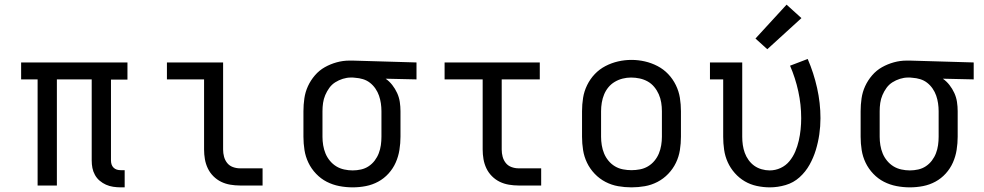

<svg xmlns="http://www.w3.org/2000/svg" viewBox="-20 -799 4240 827"><path d="M500 8Q484 8 467.5 5.5Q451 3 436.5 -3.5Q422 -10 409.5 -20.5Q397 -31 389 -45.5Q381 -60 378 -75.5Q375 -91 375 -108V-457H225V0H142V-457H71V-530H529V-456H458V-108Q458 -99 460.5 -91Q463 -83 469 -77Q475 -71 483 -68.5Q491 -66 500 -66H517V8Z M1013 0Q993 0 972 -3.5Q951 -7 932.5 -16Q914 -25 899 -40Q884 -55 875 -74Q866 -93 862.5 -113.5Q859 -134 859 -155V-457H699V-530H941V-155Q941 -139 945 -124Q949 -109 958.5 -97Q968 -85 983 -79.5Q998 -74 1013 -74H1111V0Z M1499 8Q1470 8 1441.5 2.5Q1413 -3 1387.5 -16Q1362 -29 1341.5 -50.5Q1321 -72 1308.5 -98Q1296 -124 1291.5 -152.5Q1287 -181 1287 -210V-320Q1287 -348 1291 -375.5Q1295 -403 1306.5 -428Q1318 -453 1336.5 -474.5Q1355 -496 1379 -509.5Q1403 -523 1430 -530.5Q1457 -538 1485 -538Q1489 -538 1492.5 -538Q1496 -538 1500 -538L1774 -530V-457L1641 -460Q1657 -449 1669.5 -433Q1682 -417 1690.5 -398.5Q1699 -380 1702 -360Q1705 -340 1705 -320V-210Q1705 -182 1700.5 -153.5Q1696 -125 1684.5 -99Q1673 -73 1653.5 -51.5Q1634 -30 1609 -16.5Q1584 -3 1556 2.5Q1528 8 1499 8ZM1499 -65Q1517 -65 1535 -69Q1553 -73 1568 -83Q1583 -93 1594 -107.5Q1605 -122 1611.5 -139Q1618 -156 1620.5 -174Q1623 -192 1623 -210V-320Q1623 -337 1620.5 -354Q1618 -371 1612.5 -387Q1607 -403 1597 -417.5Q1587 -432 1573.5 -442.5Q1560 -453 1543.5 -458Q1527 -463 1510 -464L1500 -465Q1498 -465 1495.5 -465Q1493 -465 1491 -465Q1474 -465 1456.5 -459.5Q1439 -454 1424 -444.5Q1409 -435 1398.5 -420.5Q1388 -406 1381 -389.5Q1374 -373 1371.5 -355.5Q1369 -338 1369 -320V-210Q1369 -192 1372 -173.5Q1375 -155 1382 -138Q1389 -121 1401 -106.5Q1413 -92 1428.5 -82.5Q1444 -73 1462.5 -69Q1481 -65 1499 -65Z M2213 0Q2193 0 2172 -3.5Q2151 -7 2132.5 -16Q2114 -25 2099 -40Q2084 -55 2075 -74Q2066 -93 2062.5 -113.5Q2059 -134 2059 -155V-457H1895V-530H2305V-457H2141V-155Q2141 -139 2145 -124Q2149 -109 2158.5 -97Q2168 -85 2183 -79.5Q2198 -74 2213 -74H2311V0Z M2700 8Q2671 8 2642.5 3Q2614 -2 2588 -15.5Q2562 -29 2541.5 -50.5Q2521 -72 2508.5 -98Q2496 -124 2491.5 -152.5Q2487 -181 2487 -210V-320Q2487 -349 2491.5 -377.5Q2496 -406 2509 -432.5Q2522 -459 2542 -480Q2562 -501 2588 -514.5Q2614 -528 2642.5 -534.5Q2671 -541 2700 -541Q2729 -541 2757.5 -534.5Q2786 -528 2812 -514.5Q2838 -501 2858 -480Q2878 -459 2891 -432.5Q2904 -406 2908.5 -377.5Q2913 -349 2913 -320V-210Q2913 -181 2908.5 -152.5Q2904 -124 2891.5 -98Q2879 -72 2858.5 -50.5Q2838 -29 2812 -15.5Q2786 -2 2757.5 3Q2729 8 2700 8ZM2700 -66Q2718 -66 2736.5 -69.5Q2755 -73 2771 -82.5Q2787 -92 2799 -106.5Q2811 -121 2818 -138Q2825 -155 2828 -173.5Q2831 -192 2831 -210V-320Q2831 -339 2828 -357.5Q2825 -376 2817.5 -393Q2810 -410 2798 -424.5Q2786 -439 2770 -448Q2754 -457 2735.5 -461Q2717 -465 2698 -465Q2680 -465 2662 -460.5Q2644 -456 2628 -446.5Q2612 -437 2600.5 -423Q2589 -409 2582 -392Q2575 -375 2572 -356.5Q2569 -338 2569 -320V-210Q2569 -192 2572 -173.5Q2575 -155 2582 -138Q2589 -121 2601 -106.5Q2613 -92 2629 -82.5Q2645 -73 2663.5 -69.5Q2682 -66 2700 -66Z M3296 8Q3268 8 3240 2Q3212 -4 3188 -18Q3164 -32 3145 -53.5Q3126 -75 3114.5 -100.5Q3103 -126 3099 -154Q3095 -182 3095 -210V-457H3038V-530H3177V-210Q3177 -192 3179.5 -174.5Q3182 -157 3188 -140.5Q3194 -124 3204.5 -109.5Q3215 -95 3229 -85Q3243 -75 3260.5 -70Q3278 -65 3295 -65Q3320 -65 3342.5 -75.5Q3365 -86 3380.5 -105Q3396 -124 3405.5 -146.5Q3415 -169 3420.5 -193Q3426 -217 3428.5 -241.5Q3431 -266 3431 -290Q3431 -348 3418.5 -405.5Q3406 -463 3383 -516L3459 -545Q3485 -485 3499.5 -420Q3514 -355 3514 -290Q3514 -255 3509 -220.5Q3504 -186 3494 -153Q3484 -120 3467 -89.5Q3450 -59 3424 -35.5Q3398 -12 3364 -2Q3330 8 3296 8ZM3285 -587 3234 -633 3368 -779 3432 -721Z M3899 8Q3870 8 3841.5 2.5Q3813 -3 3787.5 -16Q3762 -29 3741.5 -50.5Q3721 -72 3708.5 -98Q3696 -124 3691.5 -152.5Q3687 -181 3687 -210V-320Q3687 -348 3691 -375.5Q3695 -403 3706.5 -428Q3718 -453 3736.5 -474.5Q3755 -496 3779 -509.5Q3803 -523 3830 -530.5Q3857 -538 3885 -538Q3889 -538 3892.5 -538Q3896 -538 3900 -538L4174 -530V-457L4041 -460Q4057 -449 4069.5 -433Q4082 -417 4090.5 -398.5Q4099 -380 4102 -360Q4105 -340 4105 -320V-210Q4105 -182 4100.5 -153.5Q4096 -125 4084.5 -99Q4073 -73 4053.5 -51.5Q4034 -30 4009 -16.5Q3984 -3 3956 2.5Q3928 8 3899 8ZM3899 -65Q3917 -65 3935 -69Q3953 -73 3968 -83Q3983 -93 3994 -107.5Q4005 -122 4011.5 -139Q4018 -156 4020.5 -174Q4023 -192 4023 -210V-320Q4023 -337 4020.5 -354Q4018 -371 4012.5 -387Q4007 -403 3997 -417.5Q3987 -432 3973.5 -442.5Q3960 -453 3943.5 -458Q3927 -463 3910 -464L3900 -465Q3898 -465 3895.5 -465Q3893 -465 3891 -465Q3874 -465 3856.5 -459.5Q3839 -454 3824 -444.5Q3809 -435 3798.5 -420.5Q3788 -406 3781 -389.5Q3774 -373 3771.5 -355.5Q3769 -338 3769 -320V-210Q3769 -192 3772 -173.5Q3775 -155 3782 -138Q3789 -121 3801 -106.5Q3813 -92 3828.5 -82.5Q3844 -73 3862.5 -69Q3881 -65 3899 -65Z"/></svg>

Font: Iosevka Curly Slab Extended
Style: Regular
Weight: 400
Width: 7
Monospace: yes
Designer: Belleve Invis
Foundry: Belleve Invis
Version: Version 11.1.0; ttfautohint (v1.8.3)